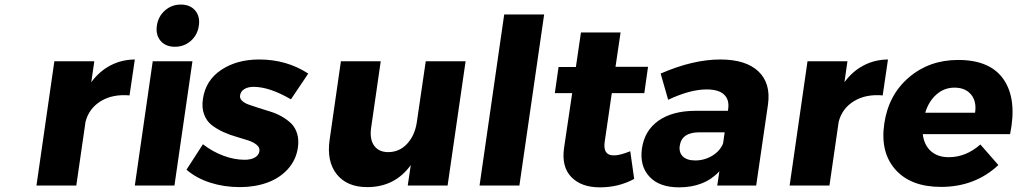

<svg xmlns="http://www.w3.org/2000/svg" viewBox="-20 -805 4413 833"><path d="M138.2 0 215.8 -539.1H389.2L376 -448.2Q410.6 -495.6 459 -521Q507.3 -546.4 564.9 -546.9L542 -391.1Q468.8 -397.5 417.5 -366.2Q366.2 -335 351.1 -276.9L311 0Z M564.9 0 642.6 -539.1H814.9L736.8 0ZM660.6 -693.8Q666.5 -733.9 695.6 -759.5Q724.6 -785.2 764.6 -785.2Q804.7 -785.2 826.7 -759.5Q848.6 -733.9 842.8 -693.8Q836.9 -653.3 807.9 -627.7Q778.8 -602.1 738.8 -602.1Q698.7 -602.1 676.8 -627.7Q654.8 -653.3 660.6 -693.8Z M789.1 -68.8 860.4 -179.2Q901.9 -147 949.2 -129.4Q996.6 -111.8 1041.5 -111.8Q1067.9 -111.8 1085.2 -121.3Q1102.5 -130.9 1105.5 -148.9Q1107.9 -164.6 1094 -176.3Q1080.1 -188 1056.9 -195.8Q1033.7 -203.6 1005.1 -211.7Q976.6 -219.7 948.7 -232.4Q920.9 -245.1 898.9 -262Q877 -278.8 865.7 -308.1Q854.5 -337.4 860.4 -376Q872.1 -456.5 939.7 -501.7Q1007.3 -546.9 1104.5 -546.9Q1223.6 -546.9 1317.4 -485.8L1242.2 -374Q1149.4 -428.2 1080.1 -428.2Q1056.2 -428.2 1040.3 -418.7Q1024.4 -409.2 1021.5 -391.1Q1019.5 -377.9 1030.3 -367.7Q1041 -357.4 1060.1 -350.8Q1079.1 -344.2 1103.3 -336.4Q1127.4 -328.6 1153.1 -320.8Q1178.7 -313 1202.4 -299.6Q1226.1 -286.1 1243.4 -269.3Q1260.7 -252.4 1269 -225.6Q1277.3 -198.7 1272.5 -165Q1264.6 -110.8 1229 -71.5Q1193.4 -32.2 1139.6 -12.7Q1085.9 6.8 1020.5 6.8Q952.1 6.8 892.1 -12.5Q832 -31.7 789.1 -68.8Z M1410.2 -199.2 1459 -539.1H1631.8L1589.8 -248Q1583.5 -200.2 1603.5 -172.6Q1623.5 -145 1665 -145Q1713.4 -145.5 1746.3 -181.2Q1779.3 -216.8 1788.1 -272.9L1827.1 -539.1H2000L1921.9 0H1749L1762.2 -88.9Q1693.4 6.8 1573.2 6.8Q1485.4 6.8 1440.9 -49.1Q1396.5 -105 1410.2 -199.2Z M2060.5 0 2167.5 -742.2H2340.8L2233.4 0Z M2387.2 -400.9 2403.3 -514.2H2478.5L2500.5 -664.1H2672.4L2650.4 -515.1H2791.5L2775.4 -400.9H2634.3L2603.5 -189.9Q2599.1 -159.2 2609.9 -144.5Q2620.6 -129.9 2645.5 -130.9Q2669.4 -130.9 2714.4 -148.9L2731.4 -28.8Q2664.6 7.8 2582.5 7.8Q2502 7.8 2458.7 -36.9Q2415.5 -81.5 2427.2 -163.1L2462.4 -400.9Z M2765.1 -161.1Q2776.4 -238.3 2836.4 -281Q2896.5 -323.7 2996.1 -324.2H3138.2L3139.2 -332Q3145 -372.6 3121.3 -394.8Q3097.7 -417 3045.9 -417Q2974.1 -417 2878.9 -372.1L2846.2 -485.8Q2986.3 -546.9 3105 -546.9Q3215.8 -546.9 3270.3 -495.4Q3324.7 -443.8 3312 -352.1L3260.7 0H3091.8L3101.1 -62Q3037.1 7.8 2925.8 7.8Q2840.3 7.8 2797.4 -38.8Q2754.4 -85.4 2765.1 -161.1ZM2929.2 -172.9Q2924.8 -143.6 2942.6 -126.2Q2960.4 -108.9 2996.1 -108.9Q3036.6 -108.9 3070.6 -129.6Q3104.5 -150.4 3117.2 -183.1L3124 -231H3015.1Q2937.5 -231 2929.2 -172.9Z M3405.8 0 3483.4 -539.1H3656.7L3643.6 -448.2Q3678.2 -495.6 3726.6 -521Q3774.9 -546.4 3832.5 -546.9L3809.6 -391.1Q3736.3 -397.5 3685.1 -366.2Q3633.8 -335 3618.7 -276.9L3578.6 0Z M3816.4 -268.1Q3834.5 -393.1 3923.1 -469Q4011.7 -544.9 4137.2 -544.9Q4277.3 -544.9 4335.2 -459Q4393.1 -373 4362.3 -223.1H3983.4Q3989.3 -175.3 4018.8 -149.2Q4048.3 -123 4096.2 -123Q4170.9 -123 4233.4 -178.2L4311.5 -88.9Q4210.4 5.9 4062.5 5.9Q3931.6 5.9 3865 -69.1Q3798.3 -144 3816.4 -268.1ZM3994.1 -315.9H4210.4Q4217.8 -365.2 4192.9 -395Q4168 -424.8 4121.1 -424.8Q4076.7 -424.8 4043 -395.3Q4009.3 -365.7 3994.1 -315.9Z"/></svg>

Font: Trueno
Style: Bold Italic
Weight: 700
Designer: Julieta Ulanovsky
Foundry: Julieta Ulanovsky
Version: Version 3.001b | FøM Fix